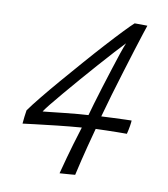

<svg xmlns="http://www.w3.org/2000/svg" viewBox="-78 -737 708 809"><g transform="rotate(10 276.0 -332.5)"><path d="M481.5 -207Q465 -207 440.8 -206.8Q416.5 -206.5 391.8 -205.8Q367 -205 348.5 -204.5Q325 -117.5 312.2 -64Q299.5 -10.5 297 1Q290 1.5 276 2.8Q262 4 248.8 4.8Q235.5 5.5 231 6Q251 -70.5 266.8 -123.8Q282.5 -177 290 -200Q239 -196 186.2 -190.2Q133.5 -184.5 93.5 -179.5Q53.5 -174.5 41 -173Q41.5 -184 44 -202.8Q46.5 -221.5 48 -231Q64.5 -254.5 95.8 -293Q127 -331.5 166.2 -377.2Q205.5 -423 246.8 -470.2Q288 -517.5 325.8 -559Q363.5 -600.5 392 -630.2Q420.5 -660 433 -671Q441.5 -671 460.8 -671Q480 -671 487.5 -670.5Q484.5 -662 474.8 -632Q465 -602 451.2 -557.8Q437.5 -513.5 421.5 -461.8Q405.5 -410 390.2 -358Q375 -306 362.5 -260.5Q383.5 -261.5 412.2 -262.8Q441 -264 464.2 -264.8Q487.5 -265.5 491.5 -265.5Q491.5 -259 488.8 -241.8Q486 -224.5 481.5 -207ZM412 -582Q396 -565.5 369.2 -536Q342.5 -506.5 310.5 -470.5Q278.5 -434.5 246.2 -397Q214 -359.5 186 -326.5Q158 -293.5 139 -269.8Q120 -246 115.5 -238Q121.5 -238.5 146.8 -241.2Q172 -244 204.8 -247.5Q237.5 -251 266.5 -253.5Q295.5 -256 308.5 -256.5Q313 -273.5 322.8 -306.8Q332.5 -340 345.2 -380.8Q358 -421.5 370.8 -462Q383.5 -502.5 394.5 -534.8Q405.5 -567 412 -582Z"/></g></svg>

Font: Grandstander ExtraLight
Style: Italic
Weight: 200
Italic angle: -15°
Designer: Tyler Finck
Foundry: Etcetera Type Co
Version: Version 1.200; ttfautohint (v1.8.3)